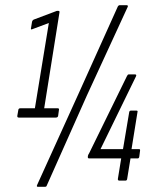

<svg xmlns="http://www.w3.org/2000/svg" viewBox="-20 -699 591 743"><path d="M53 -244Q46 -244 47 -251L51 -274Q52 -280 59 -280H115L169 -610L105 -586Q98 -583 100 -590L104 -615Q105 -620 110 -623L195 -655Q197 -656 198.5 -656.5Q200 -657 202 -657H205Q212 -657 210 -650L151 -280H203Q210 -280 208 -273L205 -251Q204 -244 196 -244ZM127 24Q120 24 124 16L286 -341L436 -674Q439 -679 444 -679H470Q472 -679 474 -677.5Q476 -676 474 -672L316 -329L161 19Q160 24 153 24ZM442 0Q436 0 436 -6L449 -86H325Q319 -86 320 -92V-95Q320 -97 321.5 -100Q323 -103 325 -106L471 -404Q474 -411 478 -411H503Q506 -411 507 -409Q508 -407 506 -403L369 -122H456L480 -265Q481 -271 487 -271H508Q514 -271 512 -265L489 -122H518Q523 -122 522 -116L519 -93Q518 -86 513 -86H485L472 -6Q471 0 465 0Z"/></svg>

Font: Sofia Sans Extra Condensed Light
Style: Italic
Weight: 300
Italic angle: -9°
Version: Version 4.100